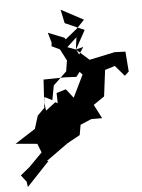

<svg xmlns="http://www.w3.org/2000/svg" viewBox="-79 -857 734 992"><g transform="rotate(-5 288.5 -361.0)"><path d="M348 -705 334 -598 373 -608 298 -494 354 -497 405 -449 447 -481 368 -539 326 -500 357 -466 301 -351 264 -398 215 -383 217 -293 248 -285 291 -245 287 -193 382 -233H438L401 -305L458 -344L475 -480L527 -496L574 -441L596 -461L588 -565L532 -567L400 -539L334 -598L291 -614L353 -671L384 -698L370 -699ZM348 -705 286 -655 280 -664 197 -697 212 -645 210 -626 252 -606 283 -546 274 -490 204 -423 190 -348 150 -368 145 -312 108 -275 87 -208 -19 -140 93 -130 111 -84 42 -14 -6 25 21 60 25 88 143 -37H134L248 -119L315 -156L332 -253L328 -278L204 -336L153 -297L147 -343L154 -458L266 -460L324 -457L362 -506L349 -570L335 -599L388 -695L288 -739L273 -810L389 -748Z"/></g></svg>

Font: Hussar Lance
Style: Italic
Weight: 700
Foundry: Cannot Into Space Fonts, PlusOne Fonts
Version: Version 2.27